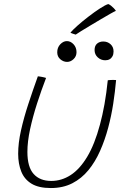

<svg xmlns="http://www.w3.org/2000/svg" viewBox="-20 -906 629 946"><path d="M511 -510.5Q513.5 -511 519 -511.5Q524.5 -512 530.5 -512Q536 -512 543 -512Q550 -512 552 -511.5Q547 -454.5 537.8 -394.5Q528.5 -334.5 513 -276.5Q497 -216.5 473.2 -162.8Q449.5 -109 415.8 -67.8Q382 -26.5 336.2 -3Q290.5 20.5 230.5 20.5Q170.5 20.5 135.2 -1Q100 -22.5 84.8 -60.8Q69.5 -99 69.5 -148.5Q69.5 -201.5 83.5 -264Q97.5 -326.5 119.8 -394.2Q142 -462 166.5 -530Q171 -529.5 176.5 -528.8Q182 -528 187 -527Q192.5 -526 197.2 -524.8Q202 -523.5 207 -522Q183.5 -461 162.5 -395.8Q141.5 -330.5 128.2 -269.2Q115 -208 115 -157.5Q115 -83 145.8 -48.8Q176.5 -14.5 232.5 -14.5Q283.5 -14.5 328.2 -43.5Q373 -72.5 409.8 -133.8Q446.5 -195 472.5 -292Q485 -338 494.8 -392.5Q504.5 -447 511 -510.5ZM310.5 -601Q292.5 -601 277.2 -614Q262 -627 262 -648.5Q262 -672 277 -687.8Q292 -703.5 309.5 -703.5Q328 -703.5 342.5 -687.8Q357 -672 357 -649Q357 -628.5 342.5 -614.8Q328 -601 310.5 -601ZM498.5 -609Q477.5 -609 461.8 -623.2Q446 -637.5 446 -659.5Q446 -680.5 458.2 -691Q470.5 -701.5 489 -701.5Q510 -701.5 524.8 -688Q539.5 -674.5 539.5 -652.5Q539.5 -638.5 534.2 -628.8Q529 -619 520 -614Q511 -609 498.5 -609ZM513.5 -886Q520 -883.5 527 -878Q534 -872.5 540.5 -865.8Q547 -859 551 -852.5Q543.5 -849.5 523.5 -838.2Q503.5 -827 477.5 -811.5Q451.5 -796 425.5 -780.5Q399.5 -765 379.8 -752.8Q360 -740.5 353 -735.5Q350.5 -736.5 346.8 -737.5Q343 -738.5 339.2 -739.8Q335.5 -741 332.2 -742.5Q329 -744 327 -745Q337.5 -758 362 -779.8Q386.5 -801.5 416 -824.2Q445.5 -847 472 -864.2Q498.5 -881.5 513.5 -886Z"/></svg>

Font: Grandstander Thin Thin
Style: Italic
Weight: 250
Italic angle: -15°
Version: Version 1.200